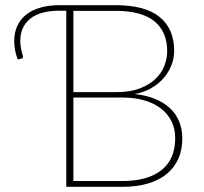

<svg xmlns="http://www.w3.org/2000/svg" viewBox="-20 -723 790 743"><path d="M236.5 0V-681.5H211Q134.5 -681.5 96.5 -650.2Q58.5 -619 58.5 -564.5Q58.5 -551.5 61 -537.5Q63.5 -523.5 67.5 -510.5Q69 -505.5 68.5 -501.5Q68 -497.5 62.5 -496L48.5 -493Q41.5 -512 38.2 -529.2Q35 -546.5 35 -564.5Q35 -596.5 46.5 -622Q58 -647.5 80.2 -665.5Q102.5 -683.5 135.2 -693.2Q168 -703 211 -703H427Q542 -703 598 -657Q654 -611 654 -526.5Q654 -497 643 -469.5Q632 -442 612 -419.5Q592 -397 563.8 -381Q535.5 -365 501 -359Q544.5 -354.5 578.8 -340.8Q613 -327 636.8 -305.2Q660.5 -283.5 673 -253.8Q685.5 -224 685.5 -187.5Q685.5 -142.5 669.8 -107.8Q654 -73 624.2 -49Q594.5 -25 551.5 -12.5Q508.5 0 453.5 0ZM264 -345.5V-22.5H453.5Q552 -22.5 605 -64.8Q658 -107 658 -188Q658 -224.5 643.8 -253.5Q629.5 -282.5 603 -303Q576.5 -323.5 538.8 -334.5Q501 -345.5 454 -345.5ZM264 -366.5H430.5Q483.5 -366.5 520.8 -380.8Q558 -395 581.8 -417.8Q605.5 -440.5 616.2 -468.8Q627 -497 627 -524.5Q627 -600 577.8 -640.5Q528.5 -681 427 -681H264Z"/></svg>

Font: Lato Thin
Style: Regular
Weight: 200
Designer: Lukasz Dziedzic
Foundry: tyPoland Lukasz Dziedzic
Version: Version 2.007; 2014-02-27